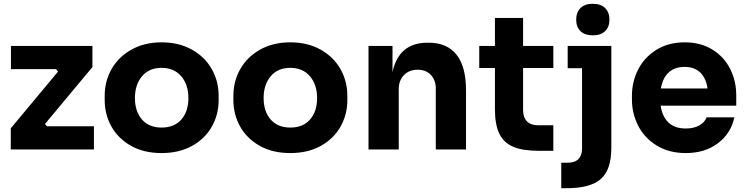

<svg xmlns="http://www.w3.org/2000/svg" viewBox="-20 -791 3949 1016"><path d="M37 -112 287 -412 277 -425H38V-548H469V-436L218 -135L228 -123H477V0H37Z M534 -261V-284Q534 -362 571 -426.5Q608 -491 676.5 -529Q745 -567 835 -567Q926 -567 994.5 -529Q1063 -491 1100 -426.5Q1137 -362 1137 -284V-261Q1137 -185 1101 -121Q1065 -57 996.5 -19Q928 19 835 19Q742 19 674 -19Q606 -57 570 -121Q534 -185 534 -261ZM977 -272Q977 -343 939 -387.5Q901 -432 835 -432Q769 -432 731.5 -387.5Q694 -343 694 -272Q694 -202 731 -159Q768 -116 835 -116Q903 -116 940 -159Q977 -202 977 -272Z M1215 -261V-284Q1215 -362 1252 -426.5Q1289 -491 1357.5 -529Q1426 -567 1516 -567Q1607 -567 1675.5 -529Q1744 -491 1781 -426.5Q1818 -362 1818 -284V-261Q1818 -185 1782 -121Q1746 -57 1677.5 -19Q1609 19 1516 19Q1423 19 1355 -19Q1287 -57 1251 -121Q1215 -185 1215 -261ZM1658 -272Q1658 -343 1620 -387.5Q1582 -432 1516 -432Q1450 -432 1412.5 -387.5Q1375 -343 1375 -272Q1375 -202 1412 -159Q1449 -116 1516 -116Q1584 -116 1621 -159Q1658 -202 1658 -272Z M1930 -548H2057V-409Q2090 -565 2242 -565H2249Q2345 -565 2395.5 -502Q2446 -439 2446 -313V0H2286V-322Q2286 -367 2260 -394.5Q2234 -422 2190 -422Q2145 -422 2117.5 -393.5Q2090 -365 2090 -319V0H1930Z M2599 -214V-431H2516V-548H2599V-696H2748V-548H2908V-431H2748V-208Q2748 -170 2768.5 -149Q2789 -128 2827 -128H2908V7H2831Q2747 7 2696.5 -14Q2646 -35 2622.5 -83Q2599 -131 2599 -214Z M2950 70H2985Q3022 70 3041 50.5Q3060 31 3060 -5V-430H2984V-548H3215V-10Q3215 107 3159.5 156Q3104 205 2979 205H2950ZM3029 -687Q3029 -725 3051.5 -748Q3074 -771 3117 -771Q3160 -771 3182.5 -748Q3205 -725 3205 -687Q3205 -649 3182.5 -626.5Q3160 -604 3117 -604Q3074 -604 3051.5 -626.5Q3029 -649 3029 -687Z M3324 -264V-284Q3324 -359 3357 -423.5Q3390 -488 3453.5 -527.5Q3517 -567 3603 -567Q3688 -567 3750 -528.5Q3812 -490 3844 -426Q3876 -362 3876 -286V-232H3476Q3484 -175 3517 -143Q3550 -111 3609 -111Q3651 -111 3680 -127Q3709 -143 3719 -170H3866Q3848 -85 3779 -33Q3710 19 3609 19Q3520 19 3455 -21Q3390 -61 3357 -126Q3324 -191 3324 -264ZM3724 -323Q3716 -378 3685 -407.5Q3654 -437 3603 -437Q3551 -437 3519 -408Q3487 -379 3477 -323Z"/></svg>

Font: Sora-SIA
Style: Bold
Weight: 700
Designer: Jonathan Barnbrook, Julián Moncada
Foundry: Barnbrook Fonts
Version: Version 2.000